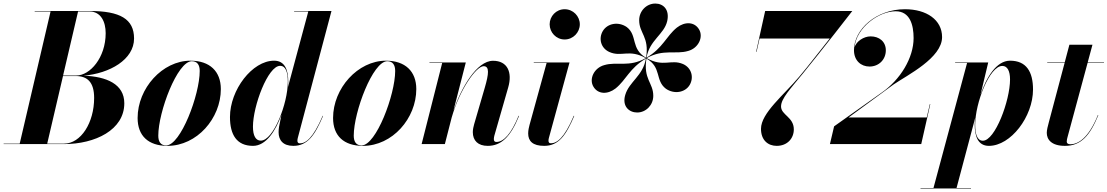

<svg xmlns="http://www.w3.org/2000/svg" viewBox="-68 -812 6241 1082"><path d="M292.5 0C468.5 0 632.5 -80 632.5 -230C632.5 -338 532.5 -381 403 -385.5C550 -398 687.5 -476 687.5 -595C687.5 -705 608.5 -750 437.5 -750H127.5V-747.5H217L43 -2.5H-47.5V0ZM435 -747.5C501 -747.5 527.5 -689 527.5 -625C527.5 -486 438.5 -386.5 362.5 -386.5H287.5L372 -747.5ZM358.5 -383.5C424.5 -383.5 462.5 -349 462.5 -260C462.5 -121 388.5 -2.5 292.5 -2.5H198L287 -383.5Z M876 10C1042 10 1176.5 -145 1176.5 -310C1176.5 -410 1114 -470 1005.5 -470C847 -470 707.5 -314.5 707.5 -147C707.5 -47 767.5 10 876 10ZM868.5 7.5C837.5 7.5 824 -13.5 824 -47.5C824 -181.5 931.5 -467 1013 -467C1044 -467 1057.5 -446 1057.5 -412C1057.5 -278 950 7.5 868.5 7.5Z M1556.5 -350C1556.5 -414.5 1539.5 -470 1476.5 -470C1353.5 -470 1228 -305.5 1228 -152.5C1228 -52.5 1266 10 1358 10C1431 10 1485 -74 1518 -165L1504.5 -97.5C1503 -88 1502 -77 1502 -67C1502 -22 1527 10 1585 10C1664 10 1706 -48.5 1752.5 -158.5L1750.5 -159.5C1696 -32.5 1655 -4 1621.5 -4C1611 -4 1608 -11.5 1608 -18.5C1608 -23 1608.5 -28 1610 -34L1800 -750H1589.5V-747.5H1669.5L1555 -322C1556 -332 1556.5 -341.5 1556.5 -350ZM1554 -351.5C1554 -228 1473 -19.5 1401.5 -19.5C1373.5 -19.5 1357.5 -46.5 1357.5 -98C1357.5 -215 1442 -441 1510.5 -441C1543 -441 1554 -403.5 1554 -351.5Z M1977.5 10C2143.5 10 2278 -145 2278 -310C2278 -410 2215.5 -470 2107 -470C1948.5 -470 1809 -314.5 1809 -147C1809 -47 1869 10 1977.5 10ZM1970 7.5C1939 7.5 1925.5 -13.5 1925.5 -47.5C1925.5 -181.5 2033 -467 2114.5 -467C2145.5 -467 2159 -446 2159 -412C2159 -278 2051.5 7.5 1970 7.5Z M2424 -457.5 2308 0H2439L2477.5 -150C2523 -308.5 2615.5 -439 2657.5 -439C2691.5 -439 2686.5 -395.5 2664 -318L2604 -112C2600.5 -99.5 2596.5 -82.5 2596.5 -67.5C2596.5 -19.5 2626 10 2680.5 10C2754.5 10 2808 -38 2857 -158.5L2854.5 -159.5C2814 -60 2771 -12 2729.5 -12C2718.5 -12 2715 -18 2715 -29C2715 -34 2716.5 -42.5 2718 -48L2796 -319.5C2820.5 -404.5 2792 -469.5 2710.5 -469.5C2619 -469.5 2532 -318.5 2487.5 -189L2557 -460H2352V-457.5Z M3029.5 -675C3029.5 -629.5 3066 -589.5 3114 -589.5C3162 -589.5 3199.5 -629.5 3199.5 -675C3199.5 -720.5 3162 -760 3114 -760C3066 -760 3029.5 -720.5 3029.5 -675ZM3168 -158.5 3165.5 -159.5C3111.5 -32 3069.5 -4.5 3036 -4.5C3026.5 -4.5 3023 -10.5 3023 -19C3023 -23.5 3023.5 -28.5 3025 -34L3141.5 -460H2940V-457.5H3012.5L2916 -107.5C2913 -96.5 2908.5 -77.5 2908.5 -60C2908.5 -17 2934 10 2998.5 10C3080 10 3121 -48.5 3168 -158.5Z M3455.5 -277C3436.5 -213 3477.5 -178 3522.5 -178C3572.5 -178 3613.5 -220 3613.5 -272C3613.5 -346.5 3556.5 -364.5 3575 -482C3662 -432 3622.5 -359 3684.5 -312C3729.5 -280.5 3792 -289 3818.5 -333C3843 -374.5 3830.5 -429 3781.5 -451C3712.5 -480.5 3670 -431 3576.5 -484.5C3670 -537.5 3739 -503.5 3810.5 -525C3868.5 -541 3897.5 -604 3871 -647C3845.5 -689.5 3791.5 -691.5 3746.5 -656.5C3686 -607.5 3668 -541.5 3575.5 -487C3591.5 -585.5 3674.5 -617.5 3692 -693C3706.5 -758 3670 -792 3625 -792C3575 -792 3534 -750 3534 -698C3534 -623.5 3592 -605 3573 -486.5C3485 -536.5 3526 -612.5 3464 -659.5C3418 -691.5 3355.5 -681.5 3329 -637C3304.5 -595.5 3317 -541 3366 -519C3434.5 -488.5 3477.5 -537.5 3571 -484.5C3477 -431 3408.5 -466.5 3337 -445C3279 -429 3250 -366 3276.5 -323C3302 -280.5 3356 -278.5 3401 -313.5C3461.5 -362.5 3479 -427.5 3572 -482C3556 -384.5 3477.5 -352 3455.5 -277Z M4220.5 -86C4220.5 -22 4260 10 4309 10C4368 10 4405.5 -31 4405.5 -83C4405.5 -152.5 4333.5 -164 4333.5 -212C4333.5 -257 4387 -312 4458 -399.5C4560 -524 4735 -750 4735 -750H4244L4193 -520H4195.5L4212.5 -595H4608C4545.5 -517.5 4493 -447 4437 -381C4350 -277 4220.5 -175 4220.5 -86Z M5123.5 0 5174.5 -225H5172L5154.5 -150H4714L4967 -335.5C5046.5 -389.5 5241 -485.5 5241 -603C5241 -700.5 5153 -760 5032 -760C4870 -760 4744.5 -646.5 4744.5 -529.5C4744.5 -470 4784.5 -437 4832 -437C4884.5 -437 4924 -476 4924 -528.5C4924 -578.5 4885.5 -607 4838.5 -607C4799 -607 4758 -579 4747.5 -545.5C4758.5 -657.5 4884.5 -748.5 4979.5 -748.5C5060 -748.5 5080.5 -671.5 5080.5 -597.5C5080.5 -486 5006 -363 4900.5 -290L4632.5 -100L4609 0Z M5425 -110C5425 -47 5441.5 10 5505 10C5628 10 5753.5 -154.5 5753.5 -307.5C5753.5 -407.5 5716 -470 5624 -470C5546.5 -470 5490 -374.5 5457.5 -277.5L5501 -460H5314.5V-457.5H5382L5192.5 247.5H5119.5V250H5404V247.5H5322.5L5428 -149C5426 -134.5 5425 -121.5 5425 -110ZM5427.5 -108.5C5427.5 -232 5508.5 -440.5 5580.5 -440.5C5609.5 -440.5 5624 -411 5624 -364.5C5624 -244.5 5539.5 -19 5471 -19C5439 -19 5427.5 -56 5427.5 -108.5Z M6121.5 -163 6119 -163.5C6065.5 -31 6006 1 5964 1C5951 1 5943.5 -4 5943.5 -14C5943.5 -23 5946 -32.5 5948 -39.5L6061 -457.5H6153.5V-460H6061.5L6088.5 -560H5958.5L5932 -460H5833.5V-457.5H5931.5L5842.5 -122.5C5837 -102.5 5831 -79 5831 -63.5C5831 -26.5 5856.5 10 5933.5 10C6023.5 10 6074 -47.5 6121.5 -163Z"/></svg>

Font: Bodoni* 72pt
Style: Bold Italic
Weight: 700
Italic angle: -13°
Version: Version 2.3